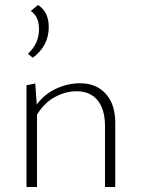

<svg xmlns="http://www.w3.org/2000/svg" viewBox="-20 -748 567 768"><path d="M175 -640Q175 -564 111 -517L92 -533Q136 -574 136 -631Q136 -683 103 -704L132 -728Q175 -701 175 -640ZM300 -415Q365 -415 403 -373Q441 -331 441 -257V0H400V-244Q400 -310 370.5 -346.5Q341 -383 286 -383Q242 -383 199 -359.5Q156 -336 128 -289V0H86V-407L121 -414L127 -330Q159 -373 206 -394Q253 -415 300 -415Z"/></svg>

Font: EauTest Light
Style: Regular
Weight: 300
Designer: Christian Thalmann (Catharsis Fonts)
Version: Version 0.001;PS 000.001;hotconv 1.0.88;makeotf.lib2.5.64775